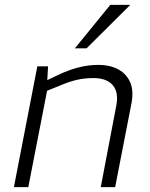

<svg xmlns="http://www.w3.org/2000/svg" viewBox="-20 -767 616 787"><path d="M37 0 133 -495H177L173 -424L162 -433L221 -461Q261 -480 301.5 -490.5Q342 -501 382 -501Q432 -501 466 -482Q500 -463 514.5 -427.5Q529 -392 518 -339L452 0H393L457 -336Q467 -389 442 -418Q417 -447 363 -447Q328 -447 296.5 -440Q265 -433 225 -416L173 -395L96 0ZM287 -569 432 -747H514L335 -569Z"/></svg>

Font: REM ExtraLight
Style: Italic
Weight: 250
Italic angle: -11°
Designer: Octavio Pardo
Foundry: Ashler Design
Version: Version 1.005;gftools[0.9.28]